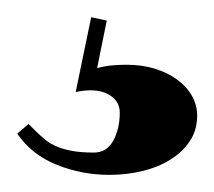

<svg xmlns="http://www.w3.org/2000/svg" viewBox="-20 -40 249 223"><path d="M104 -16.1 92.8 39.1Q102.1 36.6 110.8 35.9Q119.6 35.2 127 35.2Q145 35.2 159.9 39.8Q174.8 44.4 185.8 52.5Q196.8 60.5 202.9 71.3Q209 82 209 94.2Q209 111.3 200.4 124Q191.9 136.7 177.7 145.5Q163.6 154.3 145.3 158.7Q127 163.1 106.9 163.1Q75.2 163.1 45.9 151.4Q16.6 139.6 0 115.2L13.2 104L21 111.8Q25.4 116.2 30.8 120.8Q36.1 125.5 43.7 129.2Q51.3 132.8 62.3 135Q73.2 137.2 88.9 137.2Q104 137.2 111.6 123.3Q119.1 109.4 119.1 90.8Q119.1 79.1 109.6 72Q100.1 64.9 85 64.9Q81.1 64.9 76.9 65.4Q72.8 65.9 67.9 66.9L85.9 -20Z"/></svg>

Font: Purple Purse
Style: Regular
Weight: 400
Designer: Astigmatic (AOETI)
Foundry: Astigmatic (AOETI)
Version: Version 1.000